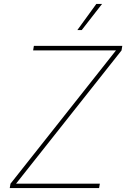

<svg xmlns="http://www.w3.org/2000/svg" viewBox="-20 -962 645 982"><path d="M29.8 0 33.7 -22.5 573.2 -704.1H149.4L153.3 -727.5H605.5L601.6 -704.1L62 -22.5H490.7L486.8 0ZM375.5 -808.1 472.7 -941.9H502L397.9 -808.1Z"/></svg>

Font: Inter Thin
Style: Italic
Weight: 250
Italic angle: -9.3988°
Designer: Rasmus Andersson
Foundry: rsms
Version: Version 4.001;git-66647c0bb